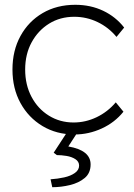

<svg xmlns="http://www.w3.org/2000/svg" viewBox="-20 -551 558 801"><path d="M291 10Q216 10 157.5 -25Q99 -60 65.5 -121Q32 -182 32 -261Q32 -340 65.5 -401Q99 -462 158 -496.5Q217 -531 294 -531Q358 -531 410.5 -506Q463 -481 498 -436L466 -397Q433 -437 387 -459Q341 -481 290 -481Q231 -481 185 -452.5Q139 -424 112 -374.5Q85 -325 85 -261Q85 -197 111.5 -147Q138 -97 184 -68.5Q230 -40 287 -40Q337 -40 383 -62Q429 -84 463 -124L495 -85Q459 -40 404.5 -15Q350 10 291 10ZM198 230 191 197Q221 195 248 189Q275 183 292.5 170.5Q310 158 310 140Q310 123 294.5 113Q279 103 257.5 99.5Q236 96 217 96L204 86L264 -6H308L265 60Q358 76 358 135Q358 171 333.5 191.5Q309 212 272 221Q235 230 198 230Z"/></svg>

Font: Lexend Deca ExtraLight
Style: Regular
Weight: 200
Designer: Bonnie Shaver-Troup, Thomas Jockin
Foundry: Lexend
Version: Version 1.008; ttfautohint (v1.8.4.7-5d5b)